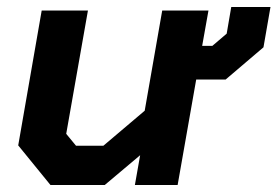

<svg xmlns="http://www.w3.org/2000/svg" viewBox="-20 -528 792 548"><path d="M752 -508 732 -393 624 -301H540L487 0H365L380 -85L279 0H124L32 -113L99 -498H231L169 -146L197 -112H275L393 -212L443 -498H575L557 -397H586L627 -432L640 -508Z"/></svg>

Font: Chakra Petch
Style: Bold Italic
Weight: 700
Italic angle: -10°
Designer: Katatrad Aksorn Co.,Ltd.
Foundry: Cadson Demak Co.,Ltd.
Version: Version 1.000; ttfautohint (v1.6)